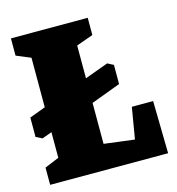

<svg xmlns="http://www.w3.org/2000/svg" viewBox="-95 -694 713 775"><g transform="rotate(-15 261.5 -306.0)"><path d="M80 -97V-204L39 -189L13 -202V-283L80 -308V-515L20 -540V-612H341V-540L271 -515V-378L369 -414L394 -401V-321L271 -275V-104L398 -88L420 -219H509L513 0H20V-72Z"/></g></svg>

Font: Grenze Black
Style: Regular
Weight: 900
Designer: Renata Polastri
Foundry: Omnibus-Type
Version: Version 1.002; ttfautohint (v1.8)